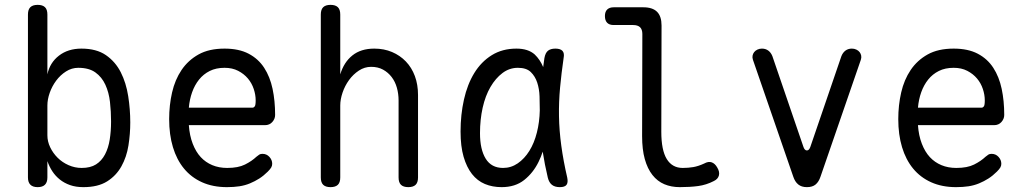

<svg xmlns="http://www.w3.org/2000/svg" viewBox="-20 -760 4240 790"><path d="M135 10Q115 10 105 0Q95 -10 95 -30V-700Q95 -721 105 -730.5Q115 -740 135 -740Q155 -740 165 -730.5Q175 -721 175 -700V-454Q185 -502 222.5 -531Q260 -560 315 -560Q377 -560 416 -533Q455 -506 477 -462.5Q499 -419 507.5 -364.5Q516 -310 516 -256Q516 -209 508.5 -161.5Q501 -114 479.5 -75.5Q458 -37 420.5 -13.5Q383 10 323 10Q292 10 268 1.5Q244 -7 226 -21.5Q208 -36 195.5 -55Q183 -74 175 -97V-30Q175 -10 165 0Q155 10 135 10ZM316 -69Q352 -69 375 -83.5Q398 -98 412 -124.5Q426 -151 431.5 -186Q437 -221 437 -260Q437 -301 432.5 -340.5Q428 -380 413.5 -411.5Q399 -443 372.5 -462Q346 -481 302 -481Q275 -481 251.5 -466Q228 -451 211 -428Q194 -405 184.5 -378Q175 -351 175 -326V-203Q175 -178 186.5 -154Q198 -130 217 -111Q236 -92 262 -80.5Q288 -69 316 -69Z M1060 -127Q1077 -127 1088.5 -114.5Q1100 -102 1100 -86Q1100 -78 1096 -71Q1092 -64 1082 -54Q1065 -37 1047 -25.5Q1029 -14 1008.5 -5.5Q988 3 965 6.5Q942 10 914 10Q856 10 811.5 -10Q767 -30 737 -66.5Q707 -103 691.5 -154.5Q676 -206 676 -270Q676 -327 688 -379.5Q700 -432 727 -472Q754 -512 797 -536Q840 -560 904 -560Q963 -560 1003 -539Q1043 -518 1067 -481Q1091 -444 1101.5 -394.5Q1112 -345 1112 -287Q1112 -271 1100.5 -258Q1089 -245 1070 -245H757Q760 -202 773 -168.5Q786 -135 806 -113.5Q826 -92 853.5 -80.5Q881 -69 915 -69Q960 -69 988 -83Q1016 -97 1035 -115Q1042 -121 1047 -124Q1052 -127 1060 -127ZM757 -317H1019Q1024 -317 1028 -322Q1032 -327 1032 -347Q1032 -370 1024 -394Q1016 -418 1000 -437Q984 -456 960 -468.5Q936 -481 904 -481Q869 -481 843 -468Q817 -455 799 -432.5Q781 -410 770.5 -380.5Q760 -351 757 -317Z M1380 -326V-30Q1380 -9 1370 0.5Q1360 10 1340 10Q1320 10 1310 0.5Q1300 -9 1300 -30V-700Q1300 -721 1310 -730.5Q1320 -740 1340 -740Q1360 -740 1370 -730.5Q1380 -721 1380 -700V-454Q1395 -504 1430 -532Q1465 -560 1520 -560Q1560 -560 1593 -546Q1626 -532 1650 -507Q1674 -482 1687 -447Q1700 -412 1700 -369V-30Q1700 -9 1690 0.5Q1680 10 1660 10Q1640 10 1630 0.5Q1620 -9 1620 -30V-347Q1620 -374 1613 -399Q1606 -424 1591.5 -443Q1577 -462 1556 -473.5Q1535 -485 1507 -485Q1480 -485 1456.5 -469.5Q1433 -454 1416 -430.5Q1399 -407 1389.5 -379Q1380 -351 1380 -326Z M2044 10Q2006 10 1975 -3Q1944 -16 1922 -44Q1900 -72 1887.5 -115Q1875 -158 1875 -219Q1875 -288 1889 -350.5Q1903 -413 1931.5 -459.5Q1960 -506 2003.5 -533Q2047 -560 2105 -560Q2153 -560 2180 -536Q2202 -515 2215 -484Q2217 -502 2220 -521Q2224 -543 2235 -551.5Q2246 -560 2265 -560Q2286 -560 2294.5 -550.5Q2303 -541 2299 -521Q2290 -459 2284.5 -400Q2279 -341 2280 -282Q2281 -223 2289.5 -160.5Q2298 -98 2314 -29Q2318 -9 2311 0.5Q2304 10 2283.5 10Q2263 10 2251 0.5Q2239 -9 2234 -29Q2221 -84 2213 -136Q2206 -114 2196 -94Q2174 -49 2137 -19.5Q2100 10 2044 10ZM2050 -69Q2083 -69 2110.5 -88Q2138 -107 2158 -139Q2178 -171 2189 -214.5Q2200 -258 2201 -306Q2201 -333 2200 -363.5Q2199 -394 2190.5 -420Q2182 -446 2164 -463.5Q2146 -481 2111 -481Q2076 -481 2047.5 -459.5Q2019 -438 1998 -402Q1977 -366 1966 -317Q1955 -268 1955 -212Q1955 -145 1978.5 -107Q2002 -69 2050 -69Z M2701 -218Q2701 -142 2723.5 -105.5Q2746 -69 2789 -69Q2812 -69 2832.5 -72.5Q2853 -76 2877 -87Q2895 -97 2908.5 -92Q2922 -87 2931 -71Q2942 -53 2938 -38Q2934 -23 2917 -15Q2886 1 2852.5 5.5Q2819 10 2777 10Q2742 10 2713.5 -2Q2685 -14 2664.5 -40Q2644 -66 2633 -105.5Q2622 -145 2622 -200L2623 -620Q2623 -639 2613.5 -648Q2604 -657 2585 -657H2505Q2487 -657 2478 -666.5Q2469 -676 2469 -694Q2469 -712 2478.5 -721Q2488 -730 2505 -730H2627Q2665 -730 2683.5 -711.5Q2702 -693 2702 -655Z M3244 -33 3078 -514Q3075 -523 3076.5 -531Q3078 -539 3083 -545.5Q3088 -552 3096.5 -556Q3105 -560 3115 -560Q3130 -560 3141 -552Q3152 -544 3158 -529L3286 -155Q3291 -141 3300 -141Q3309 -141 3314 -155L3442 -529Q3448 -544 3459 -552Q3470 -560 3485 -560Q3495 -560 3503.5 -556Q3512 -552 3517 -545.5Q3522 -539 3523.5 -531Q3525 -523 3522 -514L3356 -33Q3349 -12 3336 -1Q3323 10 3300 10Q3278 10 3264.5 -1Q3251 -12 3244 -33Z M4060 -127Q4077 -127 4088.5 -114.5Q4100 -102 4100 -86Q4100 -78 4096 -71Q4092 -64 4082 -54Q4065 -37 4047 -25.5Q4029 -14 4008.5 -5.5Q3988 3 3965 6.5Q3942 10 3914 10Q3856 10 3811.5 -10Q3767 -30 3737 -66.5Q3707 -103 3691.5 -154.5Q3676 -206 3676 -270Q3676 -327 3688 -379.5Q3700 -432 3727 -472Q3754 -512 3797 -536Q3840 -560 3904 -560Q3963 -560 4003 -539Q4043 -518 4067 -481Q4091 -444 4101.5 -394.5Q4112 -345 4112 -287Q4112 -271 4100.5 -258Q4089 -245 4070 -245H3757Q3760 -202 3773 -168.5Q3786 -135 3806 -113.5Q3826 -92 3853.5 -80.5Q3881 -69 3915 -69Q3960 -69 3988 -83Q4016 -97 4035 -115Q4042 -121 4047 -124Q4052 -127 4060 -127ZM3757 -317H4019Q4024 -317 4028 -322Q4032 -327 4032 -347Q4032 -370 4024 -394Q4016 -418 4000 -437Q3984 -456 3960 -468.5Q3936 -481 3904 -481Q3869 -481 3843 -468Q3817 -455 3799 -432.5Q3781 -410 3770.5 -380.5Q3760 -351 3757 -317Z"/></svg>

Font: Maple Mono Light
Style: Regular
Weight: 300
Monospace: yes
Designer: subframe7536
Version: Version 7.000